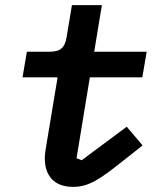

<svg xmlns="http://www.w3.org/2000/svg" viewBox="-20 -718 640 750"><path d="M266 12C328 12 373 -20 461 -90L537 -150L475 -223L299 -92L279 -100L331 -416H536L553 -516H348L378 -698H261L240 -572C233 -530 214 -516 174 -516H85L68 -416H205L162 -157C158 -133 155 -115 155 -100C155 -32 191 12 266 12Z"/></svg>

Font: IBM Plex Mono SmBld
Style: Italic
Weight: 600
Italic angle: -9.5°
Monospace: yes
Designer: Mike Abbink, Paul van der Laan, Pieter van Rosmalen
Foundry: Bold Monday
Version: Version 2.004